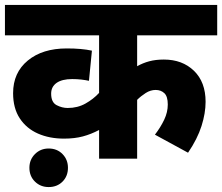

<svg xmlns="http://www.w3.org/2000/svg" viewBox="-20 -642 899 777"><path d="M859 -499H535V-374Q558 -387 584 -394Q610 -401 643 -401Q718 -401 765 -355.5Q812 -310 812 -230Q812 -184 795.5 -132Q779 -80 741 -24L607 -97Q630 -127 644.5 -157.5Q659 -188 659 -219Q659 -252 645 -265Q631 -278 610 -278Q589 -278 569.5 -265.5Q550 -253 535 -238V0H381V-116Q349 -99 315.5 -90Q282 -81 239 -81Q180 -81 133.5 -101.5Q87 -122 60 -163Q33 -204 33 -265Q33 -348 92.5 -397Q152 -446 250 -446Q311 -446 352 -437L340 -315Q326 -318 309 -320Q292 -322 272 -322Q231 -322 209 -306.5Q187 -291 187 -263Q187 -228 209 -216.5Q231 -205 254 -205Q294 -205 326 -223Q358 -241 381 -266V-499H0V-622H859ZM99 37Q99 4 121.5 -18.5Q144 -41 177 -41Q211 -41 233 -18.5Q255 4 255 37Q255 71 233 93Q211 115 177 115Q144 115 121.5 93Q99 71 99 37Z"/></svg>

Font: Noto Sans ExtraBold
Style: Regular
Weight: 800
Designer: Monotype Design Team
Foundry: Monotype Imaging Inc.
Version: Version 2.007